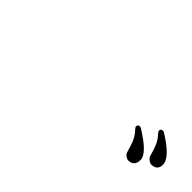

<svg xmlns="http://www.w3.org/2000/svg" viewBox="41 -1137 918 918"><g transform="rotate(45 500.0 -678.0)"><path d="M827 -569Q867 -569 867 -613Q867 -656 760 -721Q755 -724 751 -724Q738 -724 738 -710V-709Q739 -704 757 -684Q774 -664 786 -625L795 -595Q798 -583 809 -576Q819 -569 827 -569ZM959 -673Q958 -720 852 -785Q847 -787 843 -787Q830 -787 830 -773Q830 -768 848 -748Q865 -728 877 -689L886 -659Q890 -647 901 -640Q911 -633 918 -633Q959 -633 959 -673Z"/></g></svg>

Font: Sawarabi Mincho
Style: Regular
Weight: 400
Version: Version 1.082; ttfautohint (v1.8.4.7-5d5b)